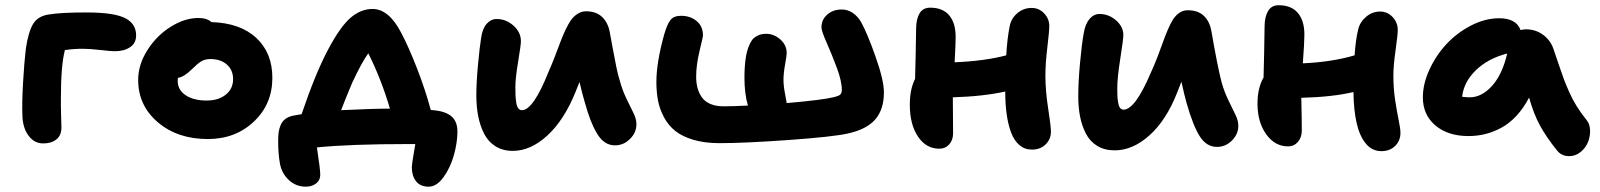

<svg xmlns="http://www.w3.org/2000/svg" viewBox="-20 -555 6068 728"><path d="M144 -11.2Q109.9 -11.2 87.9 -41Q65.9 -70.8 64.9 -118.2Q63 -164.6 67.4 -241.9Q71.8 -319.3 78.1 -371.1Q87.4 -433.6 105.2 -463.6Q123 -493.7 164.1 -500Q210 -507.8 308.1 -507.8Q417.5 -507.8 459 -483.9Q496.1 -462.4 496.1 -420.9Q496.1 -391.1 473.1 -376Q450.2 -360.8 416 -360.8Q400.4 -360.8 359.4 -365.5Q318.4 -370.1 293.9 -370.1Q261.2 -370.1 226.1 -365.2Q210.9 -307.1 210.9 -184.1Q210.4 -154.8 211.7 -114Q212.9 -73.2 212.9 -71.8Q212.9 -41.5 193.8 -26.4Q174.8 -11.2 144 -11.2Z M768.1 -27.8Q653.3 -27.8 578.6 -91.3Q503.9 -154.8 503.9 -252Q503.9 -310.1 539.1 -365.2Q574.2 -420.4 627.4 -453.6Q680.7 -486.8 731.9 -486.8Q764.6 -486.8 781.7 -471.2Q891.1 -467.8 951.9 -411.1Q1012.7 -354.5 1012.7 -259.8Q1012.7 -160.2 942.6 -94Q872.6 -27.8 768.1 -27.8ZM653.8 -248Q653.8 -214.4 683.6 -194.1Q713.4 -173.8 763.7 -173.8Q808.1 -173.8 835.9 -196Q863.8 -218.3 863.8 -254.9Q863.8 -289.6 840.1 -310.3Q816.4 -331.1 777.8 -331.1Q757.3 -331.1 742.9 -322.3Q728.5 -313.5 707 -292Q678.7 -263.7 654.8 -259.8Q653.8 -255.9 653.8 -248Z M1605.5 152.8Q1573.2 152.8 1557.4 132.1Q1541.5 111.3 1541.5 80.1Q1541.5 65.9 1554.7 -8.8H1529.3Q1309.1 -8.8 1181.6 3.9Q1194.3 86.4 1194.3 107.9Q1194.3 128.4 1178.5 140.6Q1162.6 152.8 1139.6 152.8Q1102.5 152.8 1075.7 128.2Q1048.8 103.5 1041.5 65.9Q1034.7 28.3 1034.7 -20Q1034.7 -39.1 1036.4 -52.5Q1038.1 -65.9 1043.7 -79.8Q1049.3 -93.8 1060.8 -103Q1072.3 -112.3 1090.3 -116.2Q1104 -119.1 1123.5 -122.1Q1177.2 -279.8 1224.6 -368.2Q1270 -453.6 1308.8 -487.3Q1347.7 -521 1392.6 -521Q1454.6 -521 1501.5 -430.2Q1529.8 -376.5 1561.3 -295.4Q1592.8 -214.4 1613.3 -138.2Q1616.2 -137.2 1623.5 -137.2Q1670.4 -132.8 1692.4 -113.3Q1714.4 -93.8 1714.4 -56.2Q1714.4 -15.1 1701.2 32.5Q1688 80.1 1661.9 116.5Q1635.7 152.8 1605.5 152.8ZM1315.4 -241.2Q1288.1 -176.3 1273.4 -137.2Q1393.6 -143.1 1458.5 -143.1Q1425.8 -254.4 1376.5 -353Q1351.6 -318.8 1315.4 -241.2Z M1924.3 17.1Q1886.2 17.1 1858.4 -0.5Q1830.6 -18.1 1815.2 -48.8Q1799.8 -79.6 1793 -115.5Q1786.1 -151.4 1786.1 -193.8Q1786.1 -241.2 1792.2 -307.6Q1798.3 -374 1804.2 -411.1Q1809.1 -446.3 1825.2 -464.6Q1841.3 -482.9 1863.3 -482.9Q1898.9 -482.9 1927 -457.8Q1955.1 -432.6 1955.1 -398.9Q1955.1 -384.3 1944.6 -321.3Q1934.1 -258.3 1934.1 -225.1Q1934.1 -206.1 1934.6 -193.8Q1935.1 -181.6 1937.3 -166.7Q1939.5 -151.9 1945.1 -144.5Q1950.7 -137.2 1959 -137.2Q2002 -137.2 2060.1 -283.2Q2070.8 -307.1 2083.5 -339.6Q2096.2 -372.1 2104.2 -394.3Q2112.3 -416.5 2123.5 -440.4Q2134.8 -464.4 2145 -478.8Q2155.3 -493.2 2170.2 -502.7Q2185.1 -512.2 2202.1 -512.2Q2240.7 -512.2 2263.2 -490.5Q2285.6 -468.8 2292 -433.1Q2294.4 -420.9 2302.2 -377.4Q2310.1 -334 2316.9 -301.3Q2323.7 -268.6 2330.1 -249Q2339.8 -212.4 2356.2 -179.2Q2372.6 -146 2382.8 -124.5Q2393.1 -103 2393.1 -84Q2393.1 -52.2 2368.7 -28.1Q2344.2 -3.9 2312 -3.9Q2291 -3.9 2273.9 -15.1Q2256.8 -26.4 2243.2 -49.6Q2229.5 -72.8 2219 -99.9Q2208.5 -127 2197.3 -167Q2189 -194.8 2177.2 -244.1Q2163.1 -209.5 2162.1 -206.1Q2118.7 -99.1 2055.2 -41Q1991.7 17.1 1924.3 17.1Z M2707.5 -12.2Q2651.9 -12.2 2609.1 -24.9Q2566.4 -37.6 2540.3 -58.6Q2514.2 -79.6 2497.8 -110.1Q2481.4 -140.6 2475.1 -172.9Q2468.8 -205.1 2468.8 -244.1Q2468.8 -318.4 2498.5 -424.8Q2509.8 -463.4 2522.2 -479.2Q2534.7 -495.1 2562.5 -495.1Q2597.2 -495.1 2621.3 -475.3Q2645.5 -455.6 2645.5 -419.9Q2645.5 -416 2632.6 -362.3Q2619.6 -308.6 2619.6 -264.2Q2619.6 -240.2 2625 -220.7Q2630.4 -201.2 2641.8 -185.3Q2653.3 -169.4 2674.1 -160.6Q2694.8 -151.9 2723.6 -151.9Q2761.7 -151.9 2815.9 -154.8Q2802.7 -199.7 2802.7 -259.8Q2802.7 -341.8 2819.8 -380.9Q2825.2 -394 2831.1 -402.6Q2836.9 -411.1 2850.8 -418.9Q2864.7 -426.8 2884.8 -426.8Q2914.6 -426.8 2938.7 -405.5Q2962.9 -384.3 2962.9 -353Q2962.9 -344.7 2956.8 -310.8Q2950.7 -276.9 2950.7 -252Q2950.7 -238.8 2952.6 -223.6Q2954.6 -208.5 2958.3 -190.4Q2961.9 -172.4 2962.9 -164.1Q3102.1 -176.3 3143.6 -187Q3159.7 -190.9 3165.8 -196.3Q3171.9 -201.7 3171.9 -213.9Q3171.9 -247.6 3152.6 -299.1Q3133.3 -350.6 3114 -394Q3094.7 -437.5 3094.7 -451.2Q3094.7 -480.5 3116.7 -499.8Q3138.7 -519 3171.9 -519Q3194.3 -519 3213.6 -505.9Q3232.9 -492.7 3245.6 -470.2Q3268.6 -428.7 3300 -339.6Q3331.5 -250.5 3331.5 -205.1Q3331.5 -140.1 3298.8 -102.3Q3266.1 -64.5 3194.8 -48.8Q3138.2 -36.1 2970.7 -24.2Q2803.2 -12.2 2707.5 -12.2Z M3541.5 8.8Q3491.7 8.8 3460.7 -37.1Q3429.7 -83 3429.7 -158.2Q3429.7 -216.8 3449.7 -255.9Q3450.2 -280.8 3451.9 -347.2Q3453.6 -413.6 3453.6 -445.8Q3453.6 -481.4 3466.3 -503.7Q3479 -525.9 3506.8 -525.9Q3554.7 -525.9 3579.1 -496.8Q3603.5 -467.8 3603.5 -415Q3603.5 -389.2 3599.6 -318.8Q3714.8 -323.7 3795.4 -345.2Q3798.8 -408.2 3808.6 -457Q3814.5 -485.8 3837.9 -505.4Q3861.3 -524.9 3891.6 -524.9Q3919.4 -524.9 3939 -504.4Q3958.5 -483.9 3958.5 -456.1Q3958.5 -437 3951.2 -375.5Q3943.8 -314 3943.8 -268.1Q3943.8 -211.4 3954.3 -143.6Q3964.8 -75.7 3964.8 -56.2Q3964.8 -27.3 3944.8 -7.6Q3924.8 12.2 3892.6 12.2Q3865.2 12.2 3845.2 -4.9Q3825.2 -22 3813.7 -52.7Q3802.2 -83.5 3796.9 -122.1Q3791.5 -160.6 3791.5 -208Q3709 -189.5 3592.8 -186Q3592.8 -165.5 3593.3 -120.6Q3593.8 -75.7 3593.8 -49.8Q3593.8 -23.9 3579.1 -7.6Q3564.5 8.8 3541.5 8.8Z M4206.5 15.1Q4168 15.1 4140.1 -2Q4112.3 -19 4097.2 -48.8Q4082 -78.6 4075.2 -113.5Q4068.4 -148.4 4068.4 -189.9Q4068.4 -243.7 4075.2 -317.6Q4082 -391.6 4089.4 -430.2Q4095.2 -464.8 4111.3 -483.4Q4127.4 -502 4148.4 -502Q4184.1 -502 4211.7 -477.8Q4239.3 -453.6 4239.3 -421.9Q4239.3 -406.2 4227.8 -333Q4216.3 -259.8 4216.3 -221.2Q4216.3 -203.1 4216.8 -191.7Q4217.3 -180.2 4219.5 -166.5Q4221.7 -152.8 4226.8 -146Q4231.9 -139.2 4240.2 -139.2Q4284.2 -139.2 4344.2 -280.8Q4356 -306.2 4368.7 -338.9Q4381.3 -371.6 4389.4 -394.8Q4397.5 -418 4408 -442.4Q4418.5 -466.8 4428.2 -481.9Q4438 -497.1 4452.1 -506.6Q4466.3 -516.1 4483.4 -516.1Q4522.5 -516.1 4544.7 -494.9Q4566.9 -473.6 4573.2 -437Q4596.2 -304.2 4611.3 -245.1Q4621.6 -207.5 4638.2 -173.8Q4654.8 -140.1 4665 -118.7Q4675.3 -97.2 4675.3 -78.1Q4675.3 -46.4 4651.1 -22.2Q4627 2 4594.2 2Q4554.2 2 4528.8 -38.6Q4503.4 -79.1 4479.5 -163.1Q4471.2 -192.4 4459.5 -245.1Q4452.1 -225.6 4443.4 -204.1Q4402.3 -99.1 4338.6 -42Q4274.9 15.1 4206.5 15.1Z M4863.8 0Q4814 0 4781 -45.9Q4748 -91.8 4748 -162.1Q4748 -221.2 4771 -261.2Q4771.5 -286.6 4773.2 -354.7Q4774.9 -422.9 4774.9 -455.1Q4774.9 -490.2 4787.8 -512.7Q4800.8 -535.2 4828.1 -535.2Q4876.5 -535.2 4901.1 -505.9Q4925.8 -476.6 4925.8 -423.8Q4925.8 -393.1 4919.9 -314.9Q5030.3 -319.8 5116.2 -345.2Q5120.1 -404.3 5129.9 -443.8Q5136.7 -472.2 5160.2 -491.7Q5183.6 -511.2 5212.9 -511.2Q5240.7 -511.2 5260.3 -490.5Q5279.8 -469.7 5279.8 -441.9Q5279.8 -422.4 5271.5 -364.3Q5263.2 -306.2 5263.2 -268.1Q5263.2 -219.2 5270 -174.8Q5276.9 -130.4 5283.4 -98.9Q5290 -67.4 5290 -50.8Q5290 -21.5 5270 -1.7Q5250 18.1 5217.8 18.1Q5182.1 18.1 5158.4 -11Q5134.8 -40 5123.8 -88.9Q5112.8 -137.7 5111.8 -206.1Q5035.2 -187.5 4914.1 -184.1Q4916 -100.1 4916 -60.1Q4916 -34.2 4901.4 -17.1Q4886.7 0 4863.8 0Z M5547.9 -39.1Q5470.2 -39.1 5422.6 -79.3Q5375 -119.6 5375 -186Q5375 -236.8 5399.9 -291Q5424.8 -345.2 5464.6 -387.9Q5504.4 -430.7 5557.9 -458.3Q5611.3 -485.8 5664.6 -485.8Q5729 -485.8 5745.6 -440.9Q5755.9 -443.8 5765.6 -443.8Q5802.7 -443.8 5830.6 -423.3Q5858.4 -402.8 5869.6 -371.1Q5876.5 -351.6 5889.6 -312.3Q5902.8 -272.9 5909.9 -254.2Q5917 -235.4 5929.9 -206.1Q5942.9 -176.8 5958.7 -151.6Q5974.6 -126.5 5995.6 -100.1Q6008.3 -85 6009 -61.3Q6009.8 -37.6 6001 -15.9Q5992.2 5.9 5972.9 21.5Q5953.6 37.1 5929.7 37.1Q5899.9 37.1 5882.8 14.2Q5843.8 -34.2 5819.6 -78.1Q5795.4 -122.1 5777.8 -185.1Q5757.3 -145.5 5730.2 -116.2Q5703.1 -86.9 5672.6 -70.6Q5642.1 -54.2 5611.3 -46.6Q5580.6 -39.1 5547.9 -39.1ZM5552.7 -186Q5598.1 -186 5637.2 -229.2Q5676.3 -272.5 5694.8 -352.1Q5622.1 -333.5 5575.9 -288.6Q5529.8 -243.7 5523.9 -188Q5541.5 -186 5552.7 -186Z"/></svg>

Font: Shantell Sans Irregular
Style: Bold
Weight: 700
Designer: Stephen Nixon, Anya Danilova, Shantell Martin
Foundry: Arrow Type
Version: Version 1.006;[9816181b4]